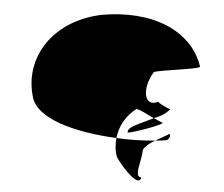

<svg xmlns="http://www.w3.org/2000/svg" viewBox="-48 -598 876 750"><g transform="rotate(5 390.0 -223.5)"><path d="M81 -196C101 -110 253 -69 421 -61C426 -107 448 -149 489 -181C513 -176 530 -164 560 -151C589 -162 608 -175 620 -191C613 -193 570 -212 572 -217C521 -188 500 -257 544 -330C561 -340 733 -358 722 -368C675 -506 517 -570 320 -535C129 -493 40 -341 81 -196ZM421 -61C419 -37 420 -11 430 14C464 62 526 124 531 84C499 84 528 20 528 -24C535 -38 551 -52 573 -64C517 -59 470 -58 421 -61ZM463 -86C480 -86 603 -130 595 -136C582 -141 572 -146 560 -151C503 -122 458 -108 463 -86ZM572 -217C572 -217 572 -218 572 -218C572 -218 572 -217 572 -217ZM573 -64C597 -66 611 -68 620 -71C625 -76 634 -88 626 -95C614 -88 597 -77 573 -64ZM621 -192 620 -191C621 -191 622 -191 621 -190Z"/></g></svg>

Font: Ampere
Style: SCSuExt
Weight: 400
Version: Version 1